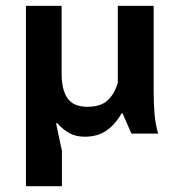

<svg xmlns="http://www.w3.org/2000/svg" viewBox="-20 -455 607 654"><path d="M68.4 0ZM189.9 -435.1V-203.6Q189.9 -148.9 210 -120.1Q230 -91.3 277.8 -91.3Q322.3 -91.3 345.9 -112.5Q369.6 -133.8 381.3 -173.3V-435.1H503.4V-142.1Q503.4 -105.5 506.1 -69.8Q508.8 -34.2 518.6 0H427.7L397.5 -68.8H394Q372.6 -30.8 342.3 -10Q312 10.7 269 10.7Q238.3 10.7 216.3 -1.5Q194.3 -13.7 175.3 -35.2H170.9L190.9 58.6V179.2H68.4V-435.1Z"/></svg>

Font: PT Astra Sans
Style: Bold
Weight: 700
Designer: A.Korolkova, I. Chaeva
Foundry: ParaType Ltd
Version: Version 1.001; ttfautohint (v1.6)